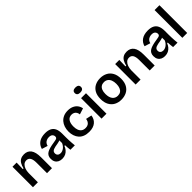

<svg xmlns="http://www.w3.org/2000/svg" viewBox="306 -2094 3468 3468"><g transform="rotate(-45 2040.0 -359.5)"><path d="M70 0V-318V-523H176L172 -361H190Q204 -420 227.5 -459Q251 -498 287.5 -517Q324 -536 374 -536Q463 -536 509.5 -473Q556 -410 556 -278V0H429V-265Q429 -350 403.5 -389.5Q378 -429 329 -429Q286 -429 257 -402.5Q228 -376 212.5 -332Q197 -288 196 -235V0Z M810 13Q766 13 732 -3.5Q698 -20 678.5 -53Q659 -86 659 -135Q659 -176 674.5 -205Q690 -234 721 -252.5Q752 -271 798.5 -283.5Q845 -296 906 -305Q940 -310 961.5 -315Q983 -320 993.5 -330.5Q1004 -341 1004 -362Q1004 -393 982 -415Q960 -437 912 -437Q884 -437 857.5 -427Q831 -417 812 -396Q793 -375 785 -340L673 -375Q683 -414 704 -444Q725 -474 756 -495Q787 -516 827.5 -526Q868 -536 915 -536Q988 -536 1035 -512Q1082 -488 1105 -438.5Q1128 -389 1128 -312V-214Q1128 -180 1129.5 -143.5Q1131 -107 1133.5 -70.5Q1136 -34 1140 0H1027Q1023 -28 1020 -60Q1017 -92 1016 -126H1000Q986 -88 960 -56Q934 -24 896.5 -5.5Q859 13 810 13ZM859 -80Q879 -80 900 -87Q921 -94 940.5 -108Q960 -122 977 -143Q994 -164 1006 -193L1005 -280L1029 -276Q1012 -262 987 -254Q962 -246 934.5 -242Q907 -238 879.5 -232.5Q852 -227 830 -218.5Q808 -210 795 -194.5Q782 -179 782 -152Q782 -118 803.5 -99Q825 -80 859 -80Z M1499 13Q1431 13 1381 -7Q1331 -27 1299 -63.5Q1267 -100 1250.5 -149Q1234 -198 1234 -255Q1234 -316 1251 -367Q1268 -418 1301 -456Q1334 -494 1382 -515Q1430 -536 1493 -536Q1556 -536 1603 -515Q1650 -494 1679 -456.5Q1708 -419 1717 -368L1600 -331Q1597 -362 1583 -385.5Q1569 -409 1545 -422Q1521 -435 1488 -435Q1457 -435 1433.5 -423Q1410 -411 1394 -387.5Q1378 -364 1370 -332Q1362 -300 1362 -260Q1362 -204 1377 -165Q1392 -126 1422.5 -104.5Q1453 -83 1500 -83Q1540 -83 1565.5 -98.5Q1591 -114 1604.5 -139.5Q1618 -165 1621 -194L1733 -170Q1728 -129 1710.5 -95.5Q1693 -62 1664 -37.5Q1635 -13 1594 0Q1553 13 1499 13Z M1822 0V-523H1948V0ZM1885 -604Q1846 -604 1826 -620.5Q1806 -637 1806 -668Q1806 -700 1826.5 -716Q1847 -732 1885 -732Q1924 -732 1944.5 -716Q1965 -700 1965 -668Q1965 -637 1944.5 -620.5Q1924 -604 1885 -604Z M2321 13Q2243 13 2184.5 -18.5Q2126 -50 2092.5 -111.5Q2059 -173 2059 -263Q2059 -355 2093 -415.5Q2127 -476 2186 -506Q2245 -536 2320 -536Q2396 -536 2455.5 -505Q2515 -474 2549 -412.5Q2583 -351 2583 -260Q2583 -168 2548.5 -107Q2514 -46 2454.5 -16.5Q2395 13 2321 13ZM2325 -83Q2367 -83 2396 -102.5Q2425 -122 2440.5 -161Q2456 -200 2456 -254Q2456 -311 2440 -351.5Q2424 -392 2393 -414Q2362 -436 2317 -436Q2276 -436 2246.5 -416.5Q2217 -397 2201.5 -359Q2186 -321 2186 -265Q2186 -177 2223 -130Q2260 -83 2325 -83Z M2693 0V-318V-523H2799L2795 -361H2813Q2827 -420 2850.5 -459Q2874 -498 2910.5 -517Q2947 -536 2997 -536Q3086 -536 3132.5 -473Q3179 -410 3179 -278V0H3052V-265Q3052 -350 3026.5 -389.5Q3001 -429 2952 -429Q2909 -429 2880 -402.5Q2851 -376 2835.5 -332Q2820 -288 2819 -235V0Z M3433 13Q3389 13 3355 -3.5Q3321 -20 3301.5 -53Q3282 -86 3282 -135Q3282 -176 3297.5 -205Q3313 -234 3344 -252.5Q3375 -271 3421.5 -283.5Q3468 -296 3529 -305Q3563 -310 3584.5 -315Q3606 -320 3616.5 -330.5Q3627 -341 3627 -362Q3627 -393 3605 -415Q3583 -437 3535 -437Q3507 -437 3480.5 -427Q3454 -417 3435 -396Q3416 -375 3408 -340L3296 -375Q3306 -414 3327 -444Q3348 -474 3379 -495Q3410 -516 3450.5 -526Q3491 -536 3538 -536Q3611 -536 3658 -512Q3705 -488 3728 -438.5Q3751 -389 3751 -312V-214Q3751 -180 3752.5 -143.5Q3754 -107 3756.5 -70.5Q3759 -34 3763 0H3650Q3646 -28 3643 -60Q3640 -92 3639 -126H3623Q3609 -88 3583 -56Q3557 -24 3519.5 -5.5Q3482 13 3433 13ZM3482 -80Q3502 -80 3523 -87Q3544 -94 3563.5 -108Q3583 -122 3600 -143Q3617 -164 3629 -193L3628 -280L3652 -276Q3635 -262 3610 -254Q3585 -246 3557.5 -242Q3530 -238 3502.5 -232.5Q3475 -227 3453 -218.5Q3431 -210 3418 -194.5Q3405 -179 3405 -152Q3405 -118 3426.5 -99Q3448 -80 3482 -80Z M3886 0V-709H4010V0Z"/></g></svg>

Font: Bricolage Grotesque 16pt SemiBold
Style: Regular
Weight: 600
Version: Version 1.001;gftools[0.9.33.dev8+g029e19f]